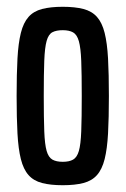

<svg xmlns="http://www.w3.org/2000/svg" viewBox="-20 -538 370 566"><path d="M165 8Q129 8 104 1.5Q79 -5 64 -22Q49 -39 41.5 -69Q34 -99 31.5 -144.5Q29 -190 29 -255Q29 -320 31.5 -365.5Q34 -411 41.5 -441Q49 -471 64 -488Q79 -505 104 -511.5Q129 -518 165 -518Q201 -518 226 -511.5Q251 -505 266 -488Q281 -471 288.5 -441Q296 -411 298.5 -365.5Q301 -320 301 -255Q301 -190 298.5 -144.5Q296 -99 288.5 -69Q281 -39 266 -22Q251 -5 226 1.5Q201 8 165 8ZM165 -61Q184 -61 195.5 -67.5Q207 -74 212.5 -93Q218 -112 219.5 -151Q221 -190 221 -255Q221 -320 219.5 -358.5Q218 -397 212.5 -416.5Q207 -436 195.5 -442.5Q184 -449 165 -449Q146 -449 134.5 -443Q123 -437 117.5 -417.5Q112 -398 110.5 -359Q109 -320 109 -255Q109 -190 110.5 -151Q112 -112 117.5 -93Q123 -74 134.5 -67.5Q146 -61 165 -61Z"/></svg>

Font: Saira UltraCondensed SemiBold
Style: Regular
Weight: 600
Width: 1
Designer: Hector Gatti with collaboration of the Omnibus-Type team
Foundry: Omnibus-Type
Version: Version 1.101